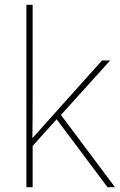

<svg xmlns="http://www.w3.org/2000/svg" viewBox="-20 -780 499 800"><path d="M459 0H428L216 -283L116 -172V0H90V-760H116V-385Q116 -268 115 -204L172 -268L405 -528H439L234 -301Z"/></svg>

Font: Noto Sans UI Thin
Style: Regular
Weight: 250
Designer: Monotype Design Team
Foundry: Monotype Imaging Inc.
Version: Version 1.001